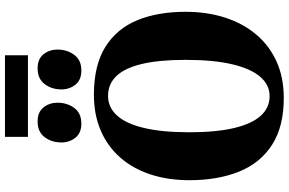

<svg xmlns="http://www.w3.org/2000/svg" viewBox="-215 -936 1163 773"><g transform="rotate(-90 366.5 -549.5)"><path d="M361.5 11.5Q243.5 12 169.8 -35.8Q96 -83.5 61.8 -169.2Q27.5 -255 27.5 -368Q27.5 -454.5 50.8 -525.2Q74 -596 118.8 -647Q163.5 -698 227.5 -725.5Q291.5 -753 373 -753Q491 -752.5 564.2 -706.8Q637.5 -661 671.5 -578.5Q705.5 -496 705.5 -384Q705.5 -297.5 682.2 -225.2Q659 -153 614.5 -100Q570 -47 506.2 -18Q442.5 11 361.5 11.5ZM366 -45.5Q411.5 -45.5 444.2 -83.8Q477 -122 494.5 -197.5Q512 -273 512 -383.5Q512 -492 495.2 -561Q478.5 -630 446.2 -663Q414 -696 367 -696Q321 -696 288.2 -660.2Q255.5 -624.5 238 -551.8Q220.5 -479 220.5 -368.5Q220.5 -260.5 237.5 -188.8Q254.5 -117 287 -81.2Q319.5 -45.5 366 -45.5ZM254.5 -803.5Q217.5 -803.5 198.5 -827.5Q179.5 -851.5 179.5 -883.5Q179.5 -923 200.8 -951.2Q222 -979.5 263.5 -979.5H264.5Q302 -979.5 320.8 -955.5Q339.5 -931.5 339.5 -899.5Q339.5 -861 318.5 -832.2Q297.5 -803.5 255.5 -803.5ZM468.5 -803.5Q431 -803.5 412 -827.5Q393 -851.5 393 -883.5Q393 -923 414.5 -951.2Q436 -979.5 477 -979.5H478Q516 -979.5 534.8 -955.5Q553.5 -931.5 553.5 -899.5Q553.5 -861 532.2 -832.2Q511 -803.5 469.5 -803.5ZM530.5 -1111V-1018.5H202V-1111Z"/></g></svg>

Font: Merriweather 48pt Black
Style: Regular
Weight: 900
Version: Version 2.100